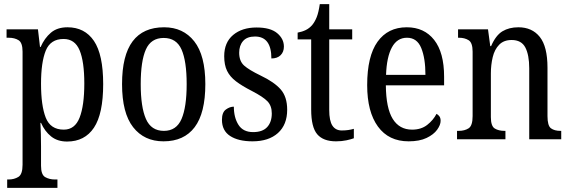

<svg xmlns="http://www.w3.org/2000/svg" viewBox="-20 -679 2780 936"><path d="M15 237V196H22Q49 196 69.5 183.5Q90 171 90 124V-427Q90 -471 70.5 -483Q51 -495 23 -495H12V-536H165L175 -450H178Q197 -493 228 -519.5Q259 -546 309 -546Q393 -546 438 -479.5Q483 -413 483 -269Q483 -124 438 -56.5Q393 11 307 11Q260 11 229 -14Q198 -39 180 -80H177Q180 -28 180 34V129Q180 173 200.5 184.5Q221 196 247 196H260V237ZM291 -47Q345 -47 368 -105.5Q391 -164 391 -272Q391 -379 368 -434Q345 -489 290 -489Q226 -489 203 -432Q180 -375 180 -271Q180 -164 203 -105.5Q226 -47 291 -47Z M777 10Q683 10 629 -59Q575 -128 575 -269Q575 -409 626.5 -477.5Q678 -546 780 -546Q873 -546 927 -477.5Q981 -409 981 -269Q981 -128 929 -59Q877 10 777 10ZM779 -41Q840 -41 865 -99Q890 -157 890 -269Q890 -381 865 -437.5Q840 -494 778 -494Q716 -494 691 -437.5Q666 -381 666 -269Q666 -157 691.5 -99Q717 -41 779 -41Z M1211 10Q1142 10 1102 -16Q1062 -42 1062 -95Q1062 -131 1081 -145Q1100 -159 1120 -159Q1120 -106 1142.5 -70.5Q1165 -35 1214 -35Q1260 -35 1282.5 -59.5Q1305 -84 1305 -126Q1305 -163 1284 -185Q1263 -207 1207 -236Q1160 -260 1130.5 -282.5Q1101 -305 1087 -333.5Q1073 -362 1073 -405Q1073 -472 1116.5 -508.5Q1160 -545 1231 -545Q1298 -545 1331 -517.5Q1364 -490 1364 -452Q1364 -426 1348 -410Q1332 -394 1303 -394Q1303 -501 1223 -501Q1184 -501 1165 -479Q1146 -457 1146 -422Q1146 -381 1170 -359.5Q1194 -338 1250 -311Q1317 -279 1348.5 -243Q1380 -207 1380 -144Q1380 -71 1335 -30.5Q1290 10 1211 10Z M1618 10Q1556 10 1526.5 -24.5Q1497 -59 1497 -145V-487H1431V-520Q1453 -524 1470.5 -532.5Q1488 -541 1502 -557Q1515 -573 1524 -595.5Q1533 -618 1539 -659H1585V-536H1697V-487H1585V-143Q1585 -90 1600.5 -66.5Q1616 -43 1646 -43Q1663 -43 1677 -45Q1691 -47 1705 -51V-5Q1692 0 1669 5Q1646 10 1618 10Z M1972 10Q1875 10 1822.5 -62Q1770 -134 1770 -264Q1770 -405 1820.5 -475.5Q1871 -546 1963 -546Q2048 -546 2096.5 -484.5Q2145 -423 2145 -305V-263H1861Q1862 -152 1894.5 -99.5Q1927 -47 1989 -47Q2033 -47 2062.5 -70Q2092 -93 2108 -124Q2116 -120 2122 -112Q2128 -104 2128 -90Q2128 -70 2111 -46.5Q2094 -23 2059.5 -6.5Q2025 10 1972 10ZM2054 -314Q2054 -395 2033.5 -445Q2013 -495 1964 -495Q1916 -495 1890.5 -448Q1865 -401 1862 -314Z M2208 0V-41H2216Q2245 -41 2264.5 -53.5Q2284 -66 2284 -113V-427Q2284 -471 2264.5 -483Q2245 -495 2218 -495H2213V-536H2359L2370 -454H2374Q2397 -507 2429.5 -526.5Q2462 -546 2507 -546Q2574 -546 2611.5 -499Q2649 -452 2649 -349V-113Q2649 -66 2666 -53.5Q2683 -41 2712 -41H2716V0H2560V-346Q2560 -411 2541 -447.5Q2522 -484 2474 -484Q2436 -484 2413.5 -461Q2391 -438 2382 -400.5Q2373 -363 2373 -321V-108Q2373 -64 2392 -52.5Q2411 -41 2439 -41H2444V0Z"/></svg>

Font: Noto Serif Condensed
Style: Regular
Weight: 400
Width: 3
Designer: Monotype Design Team
Foundry: Monotype Imaging Inc.
Version: Version 2.013; ttfautohint (v1.8.4.7-5d5b)